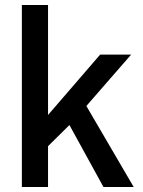

<svg xmlns="http://www.w3.org/2000/svg" viewBox="-20 -743 568 763"><path d="M66.9 0V-723.1H170.9V-286.1L377.9 -525.9H501L323.2 -321.8L511.2 0H391.1L255.9 -246.1L170.9 -162.1V0Z"/></svg>

Font: Archivo Medium
Style: Regular
Weight: 500
Designer: Hector Gatti
Foundry: Omnibus-Type
Version: Version 2.001